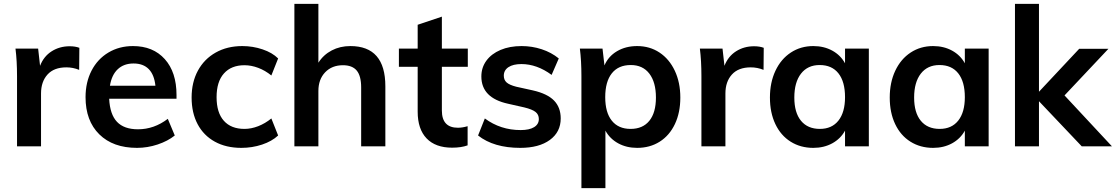

<svg xmlns="http://www.w3.org/2000/svg" viewBox="-20 -756 5765 992"><path d="M390 -509 389 -395Q357 -408 323 -408Q259 -408 225.5 -371Q192 -334 192 -273V0H68V-362Q68 -442 60 -505H177L187 -416Q206 -465 247 -491Q288 -517 340 -517Q369 -517 390 -509Z M892 -246H544Q548 -165 584.5 -126.5Q621 -88 693 -88Q776 -88 847 -142L883 -56Q847 -27 794.5 -9.5Q742 8 688 8Q564 8 493 -62Q422 -132 422 -254Q422 -331 453 -391Q484 -451 540 -484.5Q596 -518 667 -518Q771 -518 831.5 -450.5Q892 -383 892 -265ZM548 -313H783Q777 -370 748.5 -399Q720 -428 670 -428Q620 -428 588.5 -398.5Q557 -369 548 -313Z M970 -252Q970 -331 1002.5 -391Q1035 -451 1094.5 -484.5Q1154 -518 1232 -518Q1286 -518 1336.5 -501Q1387 -484 1417 -454L1382 -366Q1350 -392 1314 -405.5Q1278 -419 1243 -419Q1175 -419 1137 -376.5Q1099 -334 1099 -254Q1099 -174 1136.5 -132Q1174 -90 1243 -90Q1278 -90 1314 -104Q1350 -118 1382 -144L1417 -56Q1385 -26 1334 -9Q1283 8 1227 8Q1148 8 1090 -24Q1032 -56 1001 -114.5Q970 -173 970 -252Z M1971 -310V0H1846V-304Q1846 -364 1823 -391.5Q1800 -419 1752 -419Q1695 -419 1660 -382.5Q1625 -346 1625 -286V0H1501V-736H1625V-432Q1651 -473 1694 -495.5Q1737 -518 1790 -518Q1971 -518 1971 -310Z M2263 -411V-185Q2263 -96 2346 -96Q2369 -96 2396 -104V-5Q2363 7 2316 7Q2230 7 2184 -41Q2138 -89 2138 -179V-411H2041V-505H2138V-628L2263 -670V-505H2397V-411Z M2450 -56 2485 -144Q2566 -84 2670 -84Q2715 -84 2739.5 -99Q2764 -114 2764 -141Q2764 -164 2747 -177.5Q2730 -191 2689 -201L2605 -220Q2467 -250 2467 -361Q2467 -407 2493 -442.5Q2519 -478 2566 -498Q2613 -518 2675 -518Q2729 -518 2779 -501.5Q2829 -485 2867 -454L2830 -369Q2754 -425 2674 -425Q2631 -425 2607 -409Q2583 -393 2583 -365Q2583 -343 2597.5 -330Q2612 -317 2647 -308L2733 -289Q2808 -272 2842.5 -236.5Q2877 -201 2877 -144Q2877 -74 2821 -33Q2765 8 2668 8Q2531 8 2450 -56Z M3495 -252Q3495 -174 3467 -115Q3439 -56 3388.5 -24Q3338 8 3272 8Q3217 8 3174 -15.5Q3131 -39 3108 -81V216H2984V-362Q2984 -442 2976 -505H3093L3103 -418Q3123 -465 3168 -491.5Q3213 -518 3272 -518Q3337 -518 3387.5 -484.5Q3438 -451 3466.5 -390.5Q3495 -330 3495 -252ZM3369 -252Q3369 -331 3335 -375.5Q3301 -420 3239 -420Q3175 -420 3141 -377Q3107 -334 3107 -254Q3107 -175 3141 -132.5Q3175 -90 3238 -90Q3301 -90 3335 -132Q3369 -174 3369 -252Z M3926 -509 3925 -395Q3893 -408 3859 -408Q3795 -408 3761.5 -371Q3728 -334 3728 -273V0H3604V-362Q3604 -442 3596 -505H3713L3723 -416Q3742 -465 3783 -491Q3824 -517 3876 -517Q3905 -517 3926 -509Z M4469 -505V0H4346V-81Q4323 -39 4280 -15.5Q4237 8 4182 8Q4116 8 4065 -24Q4014 -56 3986 -115Q3958 -174 3958 -252Q3958 -330 3986.5 -390.5Q4015 -451 4066 -484.5Q4117 -518 4182 -518Q4237 -518 4280 -494.5Q4323 -471 4346 -429V-505ZM4346 -254Q4346 -334 4312 -377Q4278 -420 4215 -420Q4153 -420 4118.5 -375.5Q4084 -331 4084 -252Q4084 -174 4118.5 -132Q4153 -90 4216 -90Q4278 -90 4312 -133Q4346 -176 4346 -254Z M5088 -505V0H4965V-81Q4942 -39 4899 -15.5Q4856 8 4801 8Q4735 8 4684 -24Q4633 -56 4605 -115Q4577 -174 4577 -252Q4577 -330 4605.5 -390.5Q4634 -451 4685 -484.5Q4736 -518 4801 -518Q4856 -518 4899 -494.5Q4942 -471 4965 -429V-505ZM4965 -254Q4965 -334 4931 -377Q4897 -420 4834 -420Q4772 -420 4737.5 -375.5Q4703 -331 4703 -252Q4703 -174 4737.5 -132Q4772 -90 4835 -90Q4897 -90 4931 -133Q4965 -176 4965 -254Z M5569 0 5348 -233V0H5224V-736H5348V-282L5556 -504H5707L5480 -263L5725 0Z"/></svg>

Font: Muli
Style: Bold
Weight: 700
Designer: Vernon Adams
Foundry: Vernon Adams
Version: Version 2.001